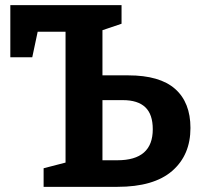

<svg xmlns="http://www.w3.org/2000/svg" viewBox="-20 -724 781 744"><path d="M477 -432Q599 -432 658.5 -379.5Q718 -327 718 -228Q718 -123 647 -61.5Q576 0 435 0H149V-72L234 -94V-601H126L105 -502H20V-704H451V-632L377 -607V-432ZM435 -103Q572 -103 572 -223Q572 -281 543 -308.5Q514 -336 456 -336H377V-103Z"/></svg>

Font: Bitter Pro
Style: Bold
Weight: 700
Designer: Sol Matas, and Bitter project Authors
Foundry: Sol Matas
Version: Version 1.010